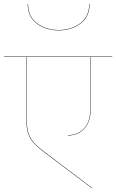

<svg xmlns="http://www.w3.org/2000/svg" viewBox="-30 -972 600 992"><path d="M437 -413V-678H108V-360Q108 -318 115 -291Q122 -264 140.5 -241Q159 -218 196 -190L446 -1L444 0L195 -188Q158 -216 139 -239.5Q120 -263 113 -290.5Q106 -318 106 -360V-678H-10V-680H550V-678H439V-413Q439 -345 407 -308.5Q375 -272 321 -272V-274Q374 -274 405.5 -309.5Q437 -345 437 -413ZM113 -952H115Q115 -887 161 -852Q207 -817 273 -817Q339 -817 385 -852Q431 -887 431 -952H433Q433 -886 386.5 -850.5Q340 -815 273 -815Q206 -815 159.5 -850.5Q113 -886 113 -952Z"/></svg>

Font: FiraGO Two
Style: Regular
Weight: 100
Designer: bBox Type
Foundry: bBox Type GmbH
Version: Version 1.001